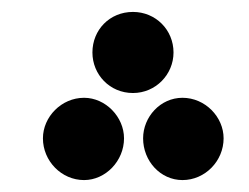

<svg xmlns="http://www.w3.org/2000/svg" viewBox="-20 -274 417 322"><path d="M203 -118C241 -118 271 -149 271 -186C271 -224 241 -254 203 -254C164 -254 135 -224 135 -186C135 -149 164 -118 203 -118ZM121 28C157 28 188 -4 188 -42C188 -78 157 -110 121 -110C83 -110 52 -78 52 -42C52 -4 83 28 121 28ZM286 28C324 28 355 -4 355 -42C355 -78 324 -110 286 -110C249 -110 220 -78 220 -42C220 -4 249 28 286 28Z"/></svg>

Font: Noto Sans Arabic UI SemiCondensed Extra
Style: Regular
Weight: 800
Width: 4
Designer: Nadine Chahine - Monotype Design Team
Foundry: Monotype Imaging Inc.
Version: Version 1.900